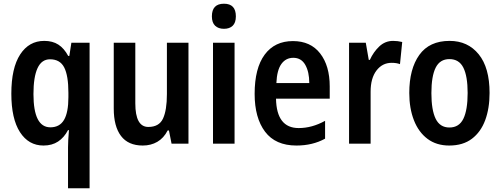

<svg xmlns="http://www.w3.org/2000/svg" viewBox="-20 -773 2695 1033"><path d="M346 20Q346 -15 351 -73H346Q325 -33 292.5 -11.5Q260 10 214 10Q134 10 87.5 -62Q41 -134 41 -269Q41 -407 88.5 -480Q136 -553 218 -553Q263 -553 294 -533Q325 -513 347 -472H353L364 -543H462V240H346ZM251 -88Q301 -88 324.5 -128Q348 -168 348 -250V-274Q348 -366 325.5 -410Q303 -454 249 -454Q204 -454 182 -406.5Q160 -359 160 -267Q160 -88 251 -88Z M994 -543V0H903L889 -71H882Q861 -30 826.5 -10Q792 10 748 10Q670 10 631 -41.5Q592 -93 592 -189V-543H708V-217Q708 -90 778 -90Q836 -90 857 -135Q878 -180 878 -267V-543Z M1185 -753Q1249 -753 1249 -685Q1249 -651 1232 -634.5Q1215 -618 1185 -618Q1155 -618 1137.5 -634.5Q1120 -651 1120 -685Q1120 -753 1185 -753ZM1242 -543V0H1126V-543Z M1556 -552Q1651 -552 1702.5 -485.5Q1754 -419 1754 -308V-242H1465Q1468 -84 1587 -84Q1659 -84 1729 -123V-27Q1662 10 1575 10Q1462 10 1406 -64.5Q1350 -139 1350 -268Q1350 -406 1404 -479Q1458 -552 1556 -552ZM1558 -462Q1518 -462 1494 -429Q1470 -396 1467 -326H1644Q1644 -386 1622.5 -424Q1601 -462 1558 -462Z M2095 -553Q2120 -553 2144 -547L2132 -428Q2113 -435 2087 -435Q2037 -435 2005.5 -393.5Q1974 -352 1974 -280V0H1858V-543H1948L1964 -451H1970Q1989 -493 2020.5 -523Q2052 -553 2095 -553Z M2614 -273Q2614 -190 2590.5 -126.5Q2567 -63 2519 -26.5Q2471 10 2397 10Q2328 10 2280 -26Q2232 -62 2207 -126Q2182 -190 2182 -273Q2182 -402 2236 -477.5Q2290 -553 2399 -553Q2497 -553 2555.5 -481Q2614 -409 2614 -273ZM2301 -272Q2301 -181 2324 -134Q2347 -87 2398 -87Q2450 -87 2473 -134Q2496 -181 2496 -273Q2496 -363 2473 -409Q2450 -455 2398 -455Q2347 -455 2324 -409Q2301 -363 2301 -272Z"/></svg>

Font: Noto Sans Myanmar Condensed SemiBold
Style: Regular
Weight: 600
Width: 3
Designer: Monotype Design Team
Foundry: Monotype Imaging Inc.
Version: Version 2.107; ttfautohint (v1.8.4.7-5d5b)